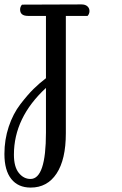

<svg xmlns="http://www.w3.org/2000/svg" viewBox="-40 -721 550 869"><path d="M60 -700 329 -701Q346 -701 355.5 -692.5Q365 -684 365 -671Q365 -664 362.5 -658.5Q360 -653 358 -651L356 -649H258V-118Q258 1 216 64.5Q174 128 99 128Q42 128 11 89Q-20 50 -20 -24Q-20 -89 -0.5 -147.5Q19 -206 52 -249Q85 -292 112 -318.5Q139 -345 168 -367V-649H87Q51 -649 51 -678Q51 -685 53.5 -690.5Q56 -696 58 -698ZM98 89Q168 89 168 -121V-323Q23 -189 23 -21Q23 34 45 61.5Q67 89 98 89Z"/></svg>

Font: Sofia
Style: Regular
Weight: 400
Designer: Paula Nazal and Daniel Hernndez
Foundry: Paula Nazal, Daniel Hernndez
Version: Version 1.001